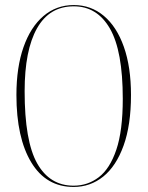

<svg xmlns="http://www.w3.org/2000/svg" viewBox="-20 -730 584 760"><path d="M272 -710Q340 -710 391 -667.2Q442 -624.5 470.2 -544.8Q498.5 -465 498.5 -354Q498.5 -235 469.2 -153.8Q440 -72.5 388.8 -31.2Q337.5 10 271.5 10Q162.5 10 103.8 -87.2Q45 -184.5 45 -354Q45 -463.5 73 -543.2Q101 -623 152 -666.5Q203 -710 272 -710ZM466 -339Q466 -528.5 415.2 -616.8Q364.5 -705 272 -705Q175.5 -705 126.5 -618Q77.5 -531 77.5 -369Q77.5 -171.5 127.2 -83.2Q177 5 271.5 5Q327 5 371 -28.5Q415 -62 440.5 -137.5Q466 -213 466 -339Z"/></svg>

Font: Fraunces 144pt Thin
Style: Regular
Weight: 100
Version: Version 1.000;[f99f86859]